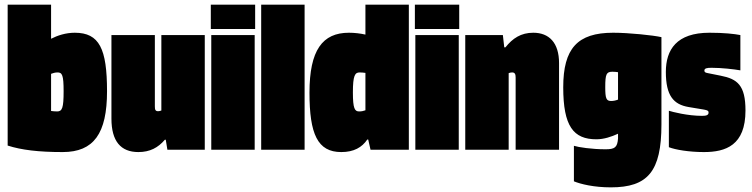

<svg xmlns="http://www.w3.org/2000/svg" viewBox="-20 -645 3237 827"><path d="M441 -252C441 -435 408 -504 302 -504C263 -504 227 -492 200 -478V-625H13V-18C72 1 146 10 250 10C384 10 441 -70 441 -252ZM228 -333C248 -333 254 -321 254 -252C254 -180 248 -165 226 -165C217 -165 208 -166 200 -167V-327C208 -330 217 -333 228 -333Z M460 -134C460 -37 500 10 576 10C626 10 661 -9 690 -43H694L701 0H862V-494H675V-169C670 -167 665 -166 661 -166C649 -166 647 -173 647 -187V-494H460Z M888 -520H1079V-625H888ZM890 0H1077V-494H890Z M1292 0V-625H1105V0Z M1741 -625H1554V-496C1532 -501 1507 -504 1483 -504C1369 -504 1313 -429 1313 -246C1313 -67 1348 10 1450 10C1504 10 1539 -10 1562 -44H1566L1576 0H1741ZM1500 -247C1500 -320 1509 -333 1529 -333C1538 -333 1547 -332 1554 -331V-170C1546 -167 1537 -165 1527 -165C1508 -165 1500 -177 1500 -247Z M1767 -520H1958V-625H1767ZM1769 0H1956V-494H1769Z M1984 0H2171V-330C2176 -332 2181 -333 2186 -333C2198 -333 2201 -325 2201 -311V0H2388V-373C2388 -461 2345 -504 2277 -504C2224 -504 2188 -480 2157 -441H2152L2146 -494H1984Z M2452 136C2481 148 2538 162 2611 162C2770 162 2829 94 2829 -109V-485C2794 -493 2689 -504 2621 -504C2467 -504 2406 -436 2406 -269C2406 -101 2450 -45 2549 -45C2581 -45 2614 -56 2642 -69V-48C2639 -10 2628 -2 2588 -2C2528 -2 2471 -11 2452 -17ZM2587 -270C2587 -326 2592 -336 2618 -336C2628 -336 2635 -335 2642 -334V-216C2632 -212 2622 -210 2612 -210C2591 -210 2587 -222 2587 -270Z M3014 -341C3014 -351 3025 -353 3045 -353C3088 -353 3140 -347 3169 -342V-494C3143 -499 3099 -504 3036 -504C2894 -504 2848 -431 2848 -335C2848 -233 2881 -195 2946 -184L3012 -173C3029 -170 3032 -167 3032 -160C3032 -149 3022 -146 3004 -146C2942 -146 2876 -163 2861 -168V-11C2889 0 2948 10 3012 10C3106 10 3191 -19 3191 -169C3191 -278 3156 -305 3084 -319L3029 -330C3017 -332 3014 -335 3014 -341Z"/></svg>

Font: Blinker Headline
Style: Regular
Weight: 900
Width: 4
Designer: Juergen Huber
Foundry: supertype
Version: Version 1.015;PS 1.15;hotconv 1.0.88;makeotf.lib2.5.647800